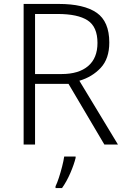

<svg xmlns="http://www.w3.org/2000/svg" viewBox="-20 -734 640 975"><path d="M278 -714Q406 -714 470.5 -669.5Q535 -625 535 -518Q535 -436 491.5 -389.5Q448 -343 383 -324L579 0H510L328 -308H158V0H100V-714ZM273 -663H158V-358H293Q380 -358 427.5 -398.5Q475 -439 475 -516Q475 -598 425 -630.5Q375 -663 273 -663ZM364 68Q356 101 337.5 144Q319 187 295 221H262V212Q270 196 279 168.5Q288 141 295.5 111.5Q303 82 306 61H364Z"/></svg>

Font: Noto Sans Canadian Aboriginal Light
Style: Regular
Weight: 300
Designer: Monotype Design Team, Typotheque's Kevin King
Foundry: Monotype Imaging Inc.
Version: Version 2.004; ttfautohint (v1.8.4.7-5d5b)